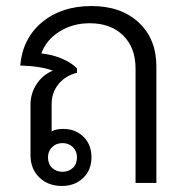

<svg xmlns="http://www.w3.org/2000/svg" viewBox="-20 -606 615 636"><path d="M498 -386V0H429V-379Q429 -448 388 -488.5Q347 -529 277 -529Q221 -529 177 -501.5Q133 -474 117 -429Q155 -425 187 -411Q219 -397 235 -379V-365Q196 -355 173.5 -327Q151 -299 151 -261V-171Q167 -179 189 -179Q230 -179 256.5 -153Q283 -127 283 -85Q283 -43 255.5 -16.5Q228 10 185 10Q139 10 110 -18.5Q81 -47 81 -92V-259Q81 -296 101 -327Q121 -358 155 -372Q115 -387 47 -389Q55 -479 119.5 -532.5Q184 -586 283 -586Q381 -586 439.5 -531.5Q498 -477 498 -386ZM139 -85Q139 -63 152.5 -50Q166 -37 187 -37Q208 -37 221.5 -50Q235 -63 235 -85Q235 -105 221.5 -118.5Q208 -132 187 -132Q166 -132 152.5 -118.5Q139 -105 139 -85Z"/></svg>

Font: Sarabun Light
Style: Regular
Weight: 300
Designer: Suppakit Chalermlarp | Katatrad Co.,Ltd.
Foundry: Cadson Demak Co.,Ltd.
Version: Version 1.000; ttfautohint (v1.6)